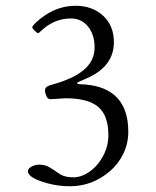

<svg xmlns="http://www.w3.org/2000/svg" viewBox="-20 -430 540 666"><path d="M272 -137.2 274.9 -137Q425 -124.5 425 27.1Q425 67.9 407.5 103.8Q389.9 139.6 361.3 163.8Q300 216.1 222.9 216.1Q183.1 216.1 145.8 206.1Q76.9 187.3 76.9 164.1Q76.9 154.5 89.6 147.8Q102.3 141.1 116.2 141.1Q136 141.1 151 150Q166 158.9 175 165.3Q184.1 171.6 189.9 175.3Q206.8 185.1 234.9 185.1Q262.9 185.1 291.5 164.8Q320.1 144.5 338 110.5Q356 76.4 356 39.1Q356 -29.3 320.7 -59.2Q285.4 -89.1 208 -89.1L155 -85.9Q143.6 -85.9 139.4 -101.1Q138.4 -104.5 137.2 -108.2Q136 -111.8 136 -115Q136 -118.2 136.4 -120.1Q136.7 -122.1 137.8 -123.8Q138.9 -125.5 139.8 -126.7Q140.6 -127.9 142.6 -129.2Q147.2 -132.1 150.1 -133.1Q153.1 -134 155.9 -135Q158.7 -136 178.1 -141.5Q197.5 -147 224.4 -159.1Q251.2 -171.1 270.5 -187.5Q308.1 -219 308.1 -264.8Q308.1 -310.5 285 -338.3Q262 -366 226.1 -366Q166.5 -366 119.6 -320.3Q114.3 -314.9 111.8 -314.9Q109.4 -314.9 100.7 -323.1Q92 -331.3 92 -335.6Q92 -339.8 104.5 -351.8Q116.9 -363.8 136.2 -377Q185.1 -409.9 242.7 -409.9Q300.3 -409.9 337.6 -375.5Q375 -341.1 375 -283.9Q375 -199.5 282 -158.9Q247.1 -144.5 247.1 -141.6Q247.1 -137.2 272 -137.2Z"/></svg>

Font: Fanwood Text
Style: Regular
Weight: 400
Version: Version 1.1001